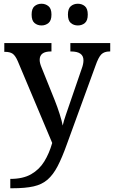

<svg xmlns="http://www.w3.org/2000/svg" viewBox="-20 -766 609 1026"><path d="M35 190Q103 190 146.5 165Q190 140 216.5 97Q243 54 259 -2L75 -439Q62 -469 47.5 -479Q33 -489 6 -489H3V-536H255V-491H252Q192 -491 192 -446Q192 -430 201 -408L273 -229Q287 -194 299 -156Q311 -118 315 -95Q321 -121 331.5 -151Q342 -181 350 -205L417 -400Q426 -424 426 -444Q426 -491 359 -491H356V-536H569V-491H566Q537 -491 521.5 -475.5Q506 -460 490 -414L338 3Q312 76 288 122Q264 168 234 194Q204 220 159.5 230Q115 240 46 240H35ZM396 -630Q374 -630 358.5 -643Q343 -656 343 -688Q343 -720 358.5 -733Q374 -746 396 -746Q418 -746 433.5 -733Q449 -720 449 -688Q449 -656 433.5 -643Q418 -630 396 -630ZM202 -630Q180 -630 164.5 -643Q149 -656 149 -688Q149 -720 164.5 -733Q180 -746 202 -746Q223 -746 239 -733Q255 -720 255 -688Q255 -656 239 -643Q223 -630 202 -630Z"/></svg>

Font: Noto Serif NP Hmong Medium
Style: Regular
Weight: 500
Designer: Dalton Maag Ltd
Foundry: Dalton Maag Ltd
Version: Version 1.001; ttfautohint (v1.8.4.7-5d5b)